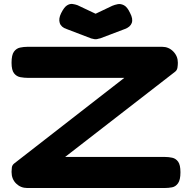

<svg xmlns="http://www.w3.org/2000/svg" viewBox="-20 -933 964 964"><path d="M117 11Q84 11 61 -11.5Q38 -34 38 -70Q38 -80 39.5 -92Q41 -104 51 -112L604 -542H121Q102 -542 82.5 -545.5Q63 -549 50.5 -565Q38 -581 38 -618Q38 -657 50 -673.5Q62 -690 80.5 -694Q99 -698 118 -698H794Q827 -698 850 -674.5Q873 -651 873 -618Q873 -607 871 -593.5Q869 -580 858 -572L307 -145H808Q827 -145 845 -141Q863 -137 874.5 -121Q886 -105 886 -68Q886 -30 874 -13Q862 4 844 7.5Q826 11 806 11ZM460 -864 544 -904Q556 -909 571 -912Q586 -915 602.5 -906.5Q619 -898 633 -868Q649 -838 641.5 -817.5Q634 -797 606 -787L482 -740Q478 -740 472.5 -738Q467 -736 460 -736Q453 -736 447 -738Q441 -740 438 -740L315 -787Q287 -796 280 -817.5Q273 -839 287 -867Q302 -897 316.5 -906Q331 -915 344.5 -913Q358 -911 369 -907Z"/></svg>

Font: Fredoka Expanded SemiBold
Style: Regular
Weight: 600
Width: 7
Designer: Ben Nathan
Foundry: Milena B. Brandão, Ben Nathan
Version: Version 2.001